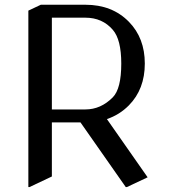

<svg xmlns="http://www.w3.org/2000/svg" viewBox="-20 -757 706 797"><path d="M97.7 19.5V-712.9L149.4 -737.3H334.5Q445.8 -737.3 515.1 -666.5Q581.1 -599.1 581.1 -493.2Q581.1 -386.7 515.1 -319.8Q476.1 -280.3 423.8 -262.7L592.8 -21L506.8 19.5H502L314 -249H195.3V-24.4L102.5 19.5ZM195.3 -302.7H334.5Q398.4 -302.7 448.2 -353Q483.4 -388.7 483.4 -493.2Q483.4 -592.8 448.2 -633.3Q404.8 -683.6 334.5 -683.6H195.3Z"/></svg>

Font: Nova Slim
Style: Book
Weight: 400
Version: Version 2.000